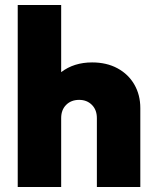

<svg xmlns="http://www.w3.org/2000/svg" viewBox="-20 -749 623 769"><path d="M542 -316V0H368V-276Q368 -309 348 -329Q328 -349 297 -349Q265 -349 245 -329Q225 -309 225 -276V0H51V-729H225V-460Q276 -499 349 -499Q407 -499 450.5 -475.5Q494 -452 518 -410.5Q542 -369 542 -316Z"/></svg>

Font: Outfit Extra Bold
Style: Regular
Weight: 800
Designer: Rodrigo Fuenzalida
Foundry: fragTYPE
Version: Version 1.000